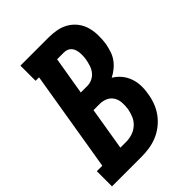

<svg xmlns="http://www.w3.org/2000/svg" viewBox="-228 -838 940 940"><g transform="rotate(-45 242.5 -367.5)"><path d="M-15 0V-105H23L110 -630H86V-735H282Q311 -735 338.5 -729.5Q366 -724 389 -710Q412 -696 428.5 -674.5Q445 -653 452.5 -626.5Q460 -600 460.5 -571.5Q461 -543 457 -514Q453 -494 446.5 -473Q440 -452 427.5 -434Q415 -416 397.5 -401.5Q380 -387 360 -377Q382 -364 398.5 -344.5Q415 -325 424 -300.5Q433 -276 434 -249Q435 -222 430 -195Q426 -167 416 -140.5Q406 -114 389 -90.5Q372 -67 348.5 -48.5Q325 -30 298 -19Q271 -8 243.5 -4Q216 0 189 0ZM202 -433H248Q265 -433 281.5 -441Q298 -449 309 -463Q320 -477 325.5 -494Q331 -511 334 -528Q336 -539 336.5 -550.5Q337 -562 336 -573.5Q335 -585 331.5 -595.5Q328 -606 321 -614Q314 -622 304 -626Q294 -630 282 -630H235ZM189 -105Q210 -105 231.5 -112Q253 -119 270 -134.5Q287 -150 295.5 -170.5Q304 -191 308 -212Q311 -234 309.5 -255.5Q308 -277 297.5 -294Q287 -311 268 -319.5Q249 -328 228 -328H185L148 -105Z"/></g></svg>

Font: Iosevka Slab Extrabold
Style: Italic
Weight: 800
Italic angle: -9°
Monospace: yes
Designer: Belleve Invis
Foundry: Belleve Invis
Version: Version 11.1.0; ttfautohint (v1.8.3)